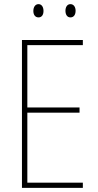

<svg xmlns="http://www.w3.org/2000/svg" viewBox="-20 -907 472 927"><path d="M141 -854C141 -837 149 -823 166 -823C182 -823 190 -836 190 -854C190 -872 182 -887 166 -887C149 -887 141 -871 141 -854ZM296 -855C296 -837 304 -823 320 -823C337 -823 345 -837 345 -855C345 -873 336 -887 320 -887C304 -887 296 -872 296 -855ZM380 0V-25H112V-363H364V-388H112V-689H380V-714H86V0Z"/></svg>

Font: Noto Sans Gujarati Condensed Thin
Style: Regular
Weight: 100
Width: 3
Designer: Jelle Bosma - Monotype Design Team, Universal Thirst
Foundry: Monotype Imaging Inc.
Version: Version 2.106